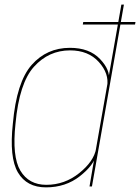

<svg xmlns="http://www.w3.org/2000/svg" viewBox="-20 -805 605 829"><path d="M337.5 -699H563L565 -710H339.5ZM366.5 0H377L515 -785H504L383.5 -100ZM178.5 4Q263.5 4 324.8 -44.2Q386 -92.5 394 -135.5L395 -163Q385 -108 322 -57.5Q259 -7 180 -7Q104.5 -7 68 -68Q31.5 -129 47 -271.5Q63 -446.5 126.8 -517Q190.5 -587.5 282.5 -587.5Q361.5 -587.5 406.8 -537.2Q452 -487 442.5 -432L449.5 -459Q457.5 -502 411.8 -550.2Q366 -598.5 282 -598.5Q182 -598.5 116.8 -524.8Q51.5 -451 35.5 -271.5Q19.5 -124.5 57.5 -60.2Q95.5 4 178.5 4Z"/></svg>

Font: Anybody Thin
Style: Italic
Weight: 100
Italic angle: -10°
Designer: Tyler Finck
Foundry: Etcetera Type Company
Version: Version 1.114;gftools[0.9.25]